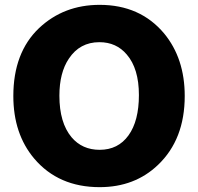

<svg xmlns="http://www.w3.org/2000/svg" viewBox="-20 -754 817 792"><path d="M391 -734Q558 -734 657 -616Q742 -513 742 -358Q742 -179 632 -74Q536 18 391 18Q221 18 121 -100Q35 -202 35 -358Q35 -537 141 -638Q243 -734 391 -734ZM390 -580Q309 -580 264 -512Q225 -454 225 -359Q225 -248 275 -188Q319 -136 391 -136Q467 -136 510 -195.5Q553 -255 553 -362Q553 -471 503 -529Q460 -580 390 -580Z"/></svg>

Font: Almarai ExtraBold
Style: Regular
Weight: 800
Designer: Boutros International 2019
Foundry: Created by Boutros International 2019
Version: Version 1.10